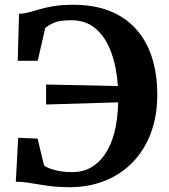

<svg xmlns="http://www.w3.org/2000/svg" viewBox="-20 -771 708 802"><path d="M269.5 11Q233.5 11 203.2 7.8Q173 4.5 146.5 0Q120 -4.5 95.2 -8.2Q70.5 -12 46 -12L56 -195.5L137 -192L164 -80Q174 -70.5 206.8 -61.2Q239.5 -52 282.5 -52Q325 -52 359.2 -71Q393.5 -90 418.8 -127Q444 -164 458 -218.2Q472 -272.5 473.5 -343.5L172.5 -334.5V-418L472.5 -411.5Q467 -492 444 -554Q421 -616 379.8 -651.2Q338.5 -686.5 278 -686.5Q231.5 -686.5 207.8 -676.8Q184 -667 169 -654L137.5 -517H54L59.5 -713Q83 -714.5 104.2 -720.5Q125.5 -726.5 150 -733.5Q174.5 -740.5 207.2 -745.8Q240 -751 286.5 -751Q373.5 -751 439 -724.8Q504.5 -698.5 548.8 -649Q593 -599.5 615 -530.2Q637 -461 637 -375.5Q637 -287 610.2 -215.5Q583.5 -144 534.5 -93.5Q485.5 -43 418.2 -16Q351 11 269.5 11Z"/></svg>

Font: Merriweather 20pt
Style: Bold
Weight: 700
Version: Version 2.100